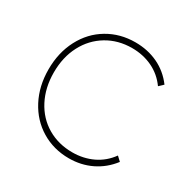

<svg xmlns="http://www.w3.org/2000/svg" viewBox="-136 -707 826 837"><g transform="rotate(30 277.0 -288.5)"><path d="M44.4 -288.9Q44.4 -373.3 79.4 -440Q114.4 -506.7 176.1 -543.3Q237.8 -580 314.4 -580Q376.7 -580 428.3 -555.6Q480 -531.1 515.6 -483.3L494.4 -463.3Q463.3 -506.7 416.7 -528.9Q370 -551.1 314.4 -551.1Q244.4 -551.1 188.9 -517.8Q133.3 -484.4 102.2 -425Q71.1 -365.6 71.1 -288.9Q71.1 -212.2 102.2 -152.2Q133.3 -92.2 188.9 -59.4Q244.4 -26.7 314.4 -26.7Q370 -26.7 416.7 -48.9Q463.3 -71.1 494.4 -114.4L515.6 -94.4Q478.9 -46.7 427.2 -21.7Q375.6 3.3 314.4 3.3Q237.8 3.3 176.1 -33.9Q114.4 -71.1 79.4 -137.8Q44.4 -204.4 44.4 -288.9Z"/></g></svg>

Font: Paperlogy 1 Thin
Style: Regular
Weight: 250
Designer: redesigned by Lee Juim, glyphs from Gmarket Sans & Montserrat
Foundry: PT&
Version: Version 1.001